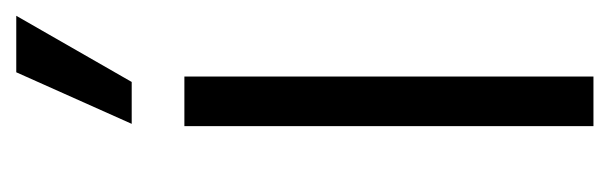

<svg xmlns="http://www.w3.org/2000/svg" viewBox="-283 -485 768 242"><g transform="rotate(-90 101.0 -364.0)"><path d="M63 0V-515.6H125.5V0ZM65.9 -582 130.9 -727.5H202.1L118.7 -582Z"/></g></svg>

Font: Inter Display Light
Style: Regular
Weight: 300
Designer: Rasmus Andersson
Foundry: rsms
Version: Version 4.000;git-a52131595